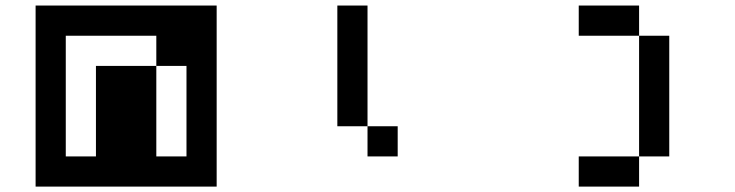

<svg xmlns="http://www.w3.org/2000/svg" viewBox="-20 -576 2707 707"><path d="M555.6 0V-333.3H666.7V0ZM111.1 111.1H777.8V-555.6H111.1ZM555.6 -333.3H333.3V0H222.2V-444.4H555.6Z M1333.3 -111.1V-555.6H1222.2V-111.1ZM1333.3 -111.1V0H1444.4V-111.1Z M2333.3 111.1V0H2444.4V-444.4H2333.3V0H2111.1V111.1ZM2333.3 -444.4V-555.6H2111.1V-444.4Z"/></svg>

Font: linjaSipiki
Style: Regular
Weight: 500
Foundry: Made with Bits'n'Picas by Kreative Software
Version: Version 1.3